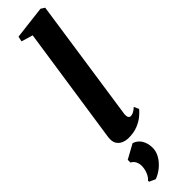

<svg xmlns="http://www.w3.org/2000/svg" viewBox="-370 -790 1034 1034"><g transform="rotate(-45 147.5 -273.0)"><path d="M186.5 -97.5Q185 -80.5 189.5 -72.2Q194 -64 203.5 -64Q212 -64 222.5 -68.8Q233 -73.5 249.5 -88L262 -59.5Q250.5 -45.5 230.5 -29Q210.5 -12.5 181.2 -0.8Q152 11 112.5 11Q93 11 75.5 4.2Q58 -2.5 47 -17Q36 -31.5 36 -55Q36 -60 36.8 -67.5Q37.5 -75 38.8 -83.2Q40 -91.5 41 -97.5L137 -745.5L71.5 -765L78 -794.5L268 -817L290 -803ZM57.5 271 22.5 255 23 246.5Q38 234.5 47 211Q56 187.5 55.5 164Q55 148 47.5 133.2Q40 118.5 25 111.5V90.5L107 45.5Q136 55 150.8 80Q165.5 105 166 137.5Q166.5 168 150.2 195Q134 222 109 242Q84 262 57.5 271Z"/></g></svg>

Font: Merriweather 72pt ExtraBold
Style: Italic
Weight: 800
Italic angle: -7.8°
Version: Version 2.101